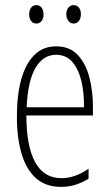

<svg xmlns="http://www.w3.org/2000/svg" viewBox="-20 -720 428 750"><path d="M199 -539Q252 -539 283.5 -505.5Q315 -472 329 -418Q343 -364 343 -303V-269H83Q83 -150 117 -87Q151 -24 220 -24Q246 -24 272.5 -33Q299 -42 326 -61V-22Q304 -8 277 1Q250 10 218 10Q159 10 121 -23.5Q83 -57 64.5 -119Q46 -181 46 -264Q46 -349 63 -410Q80 -471 114 -505Q148 -539 199 -539ZM199 -506Q149 -506 119 -455.5Q89 -405 84 -301H308Q309 -357 298 -403Q287 -449 263 -477.5Q239 -506 199 -506ZM94 -664Q94 -680 101.5 -690Q109 -700 122 -700Q135 -700 142.5 -690Q150 -680 150 -664Q150 -648 142.5 -638Q135 -628 122 -628Q109 -628 101.5 -638Q94 -648 94 -664ZM239 -665Q239 -680 247 -690Q255 -700 268 -700Q280 -700 288 -690.5Q296 -681 296 -665Q296 -648 288 -638Q280 -628 268 -628Q255 -628 247 -638.5Q239 -649 239 -665Z"/></svg>

Font: Noto Sans Khmer ExtraCondensed ExtraLight
Style: Regular
Weight: 250
Width: 2
Designer: Danh Hong and the Monotype Design Team
Foundry: Monotype Imaging Inc.
Version: Version 2.004